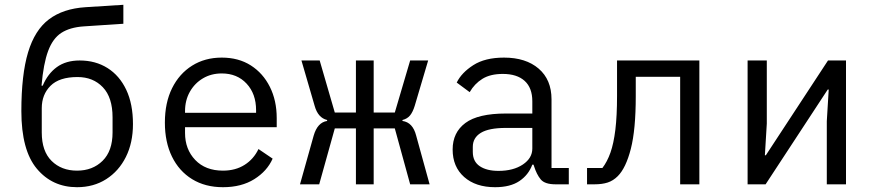

<svg xmlns="http://www.w3.org/2000/svg" viewBox="-20 -768 3640 800"><path d="M301 12Q198 12 133.5 -65Q69 -142 69 -305Q69 -457 97 -550Q125 -643 184 -687.5Q243 -732 336 -738L494 -748V-669L328 -658Q271 -654 235.5 -631Q200 -608 180.5 -555.5Q161 -503 153 -411H158Q179 -461 217 -488.5Q255 -516 312 -516Q378 -516 428 -484.5Q478 -453 506 -394Q534 -335 534 -251Q534 -173 504.5 -114Q475 -55 422.5 -21.5Q370 12 301 12ZM301 -57Q366 -57 407.5 -98Q449 -139 449 -216V-279Q449 -362 408.5 -404.5Q368 -447 303 -447Q227 -447 190.5 -410.5Q154 -374 154 -317V-216Q154 -138 195 -97.5Q236 -57 301 -57Z M909 12Q835 12 780.5 -21.5Q726 -55 696.5 -115.5Q667 -176 667 -257Q667 -340 697 -400.5Q727 -461 780.5 -494.5Q834 -528 904 -528Q974 -528 1025 -495.5Q1076 -463 1104.5 -406Q1133 -349 1133 -276V-238H751V-214Q751 -146 793.5 -101.5Q836 -57 909 -57Q961 -57 999 -81Q1037 -105 1057 -147L1116 -107Q1093 -55 1039.5 -21.5Q986 12 909 12ZM904 -462Q860 -462 825.5 -441.5Q791 -421 771 -385.5Q751 -350 751 -305V-298H1047V-309Q1047 -377 1007.5 -419.5Q968 -462 904 -462Z M1463 -233H1375L1310 0H1230L1287 -203Q1303 -258 1343 -264V-268Q1305 -277 1291 -327L1236 -516H1312L1375 -299H1463V-516H1537V-299H1625L1689 -516H1764L1708 -327Q1700 -301 1688.5 -287Q1677 -273 1657 -268V-264Q1700 -258 1714 -203L1770 0H1689L1625 -233H1537V0H1463Z M2295 0Q2250 0 2233 -20.5Q2216 -41 2205 -76L2203 -82H2198Q2182 -39 2144 -13.5Q2106 12 2043 12Q1962 12 1914 -30.5Q1866 -73 1866 -145Q1866 -216 1919 -255.5Q1972 -295 2088 -295H2198V-346Q2198 -402 2166 -431Q2134 -460 2075 -460Q2023 -460 1990 -439.5Q1957 -419 1937 -384L1883 -424Q1903 -465 1952 -496.5Q2001 -528 2080 -528Q2171 -528 2224.5 -482Q2278 -436 2278 -354V-68H2350V0ZM2057 -56Q2119 -56 2158.5 -82.5Q2198 -109 2198 -149V-235H2088Q2017 -235 1983.5 -214.5Q1950 -194 1950 -156V-135Q1950 -95 1979 -75.5Q2008 -56 2057 -56Z M2426 -68H2490Q2510 -94 2523.5 -132Q2537 -170 2544 -227.5Q2551 -285 2551 -369V-516H2894V0H2814V-448H2629V-367Q2629 -228 2608.5 -148Q2588 -68 2554 -34Q2535 -15 2512 -7.5Q2489 0 2457 0H2426Z M3095 0V-516H3175V-253L3167 -121H3171L3209 -179L3430 -516H3505V0H3425V-263L3433 -395H3429L3425 -389L3170 0Z"/></svg>

Font: Lilex Nerd Font
Style: Regular
Weight: 400
Designer: Mike Abbink, Paul van der Laan, Pieter van Rosmalen, Mikhael Khrustik
Foundry: Mikhael Khrustik
Version: Version 2.400; ttfautohint (v1.8.4.7-5d5b);Nerd Fonts 3.3.0